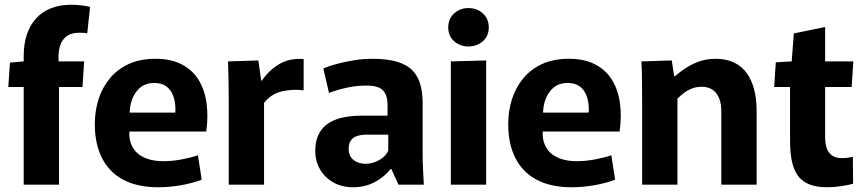

<svg xmlns="http://www.w3.org/2000/svg" viewBox="-20 -779 3646 810"><path d="M80 -412H15L22 -515L80 -520V-542Q80 -644 132.5 -701.5Q185 -759 281 -759Q302 -759 322.5 -756.5Q343 -754 360 -750L348 -638Q341 -640 332.5 -640.5Q324 -641 315 -641Q282 -641 262.5 -627Q243 -613 235 -590.5Q227 -568 227 -541V-520H335L328 -412H229V0H80Z M648 11Q560 11 500.5 -20.5Q441 -52 410.5 -112Q380 -172 380 -255Q380 -310 395.5 -359.5Q411 -409 443 -448Q475 -487 523 -509Q571 -531 636 -531Q702 -531 747.5 -507Q793 -483 818.5 -441Q844 -399 851.5 -343Q859 -287 850 -224H459L538 -283Q518 -222 530 -181Q542 -140 578.5 -119.5Q615 -99 669 -99Q707 -99 746.5 -106.5Q786 -114 815 -124L831 -21Q792 -6 743 2.5Q694 11 648 11ZM460 -304H719Q720 -308 720 -311.5Q720 -315 720 -318Q720 -349 711 -374Q702 -399 682.5 -414Q663 -429 631 -429Q592 -429 567.5 -406Q543 -383 533 -346.5Q523 -310 530 -269Z M945 0V-357Q945 -410 944 -448Q943 -486 942 -520L1070 -524L1082 -439H1085Q1114 -482 1157 -508Q1200 -534 1261 -530V-398Q1211 -404 1167 -393Q1123 -382 1094 -345V0Z M1471 11Q1423 11 1387 -9Q1351 -29 1330.5 -64Q1310 -99 1310 -143Q1310 -183 1324 -211.5Q1338 -240 1363.5 -257.5Q1389 -275 1425 -283Q1461 -291 1504 -291H1615V-338Q1615 -356 1611 -370Q1607 -384 1597.5 -395.5Q1588 -407 1570.5 -412.5Q1553 -418 1525 -418Q1482 -418 1440.5 -408.5Q1399 -399 1368 -387L1344 -490Q1369 -501 1403 -510Q1437 -519 1475.5 -525Q1514 -531 1551 -531Q1614 -531 1655.5 -518.5Q1697 -506 1720.5 -481.5Q1744 -457 1753.5 -422Q1763 -387 1763 -343V-123Q1763 -92 1765 -58.5Q1767 -25 1768 0H1661L1631 -66H1628Q1599 -30 1558.5 -9.5Q1518 11 1471 11ZM1523 -88Q1551 -88 1579.5 -103.5Q1608 -119 1618 -144V-211H1528Q1515 -211 1501.5 -209Q1488 -207 1476.5 -201Q1465 -195 1458 -183Q1451 -171 1451 -151Q1451 -121 1471 -104.5Q1491 -88 1523 -88Z M1882 -520 2031 -524V0H1882ZM1956 -583Q1921 -583 1896 -605Q1871 -627 1871 -663Q1871 -700 1896 -722.5Q1921 -745 1956 -745Q1992 -745 2017 -722.5Q2042 -700 2042 -663Q2042 -627 2017 -605Q1992 -583 1956 -583Z M2392 11Q2304 11 2244.5 -20.5Q2185 -52 2154.5 -112Q2124 -172 2124 -255Q2124 -310 2139.5 -359.5Q2155 -409 2187 -448Q2219 -487 2267 -509Q2315 -531 2380 -531Q2446 -531 2491.5 -507Q2537 -483 2562.5 -441Q2588 -399 2595.5 -343Q2603 -287 2594 -224H2203L2282 -283Q2262 -222 2274 -181Q2286 -140 2322.5 -119.5Q2359 -99 2413 -99Q2451 -99 2490.5 -106.5Q2530 -114 2559 -124L2575 -21Q2536 -6 2487 2.5Q2438 11 2392 11ZM2204 -304H2463Q2464 -308 2464 -311.5Q2464 -315 2464 -318Q2464 -349 2455 -374Q2446 -399 2426.5 -414Q2407 -429 2375 -429Q2336 -429 2311.5 -406Q2287 -383 2277 -346.5Q2267 -310 2274 -269Z M2689 -354Q2689 -402 2688.5 -443Q2688 -484 2686 -520L2814 -524L2824 -458H2828Q2845 -473 2870 -490Q2895 -507 2927.5 -519Q2960 -531 2999 -531Q3043 -531 3076 -515.5Q3109 -500 3130 -471Q3151 -442 3161.5 -402Q3172 -362 3172 -312V0H3023V-308Q3023 -337 3016.5 -357Q3010 -377 2998.5 -389.5Q2987 -402 2972 -407.5Q2957 -413 2941 -413Q2918 -413 2899 -405.5Q2880 -398 2865 -386.5Q2850 -375 2838 -363V0H2689Z M3470 11Q3421 11 3390 -3Q3359 -17 3342.5 -43Q3326 -69 3319.5 -105Q3313 -141 3313 -186V-412H3246L3253 -516L3320 -520L3329 -638L3461 -665V-520H3580L3573 -412H3461V-200Q3461 -174 3467.5 -154.5Q3474 -135 3489.5 -123.5Q3505 -112 3532 -112Q3545 -112 3556 -113.5Q3567 -115 3578 -117L3579 -4Q3563 1 3531 6Q3499 11 3470 11Z"/></svg>

Font: Murecho Thin SemiBold
Style: Regular
Weight: 600
Version: Version 1.010